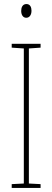

<svg xmlns="http://www.w3.org/2000/svg" viewBox="-20 -931 259 951"><path d="M111 -911C91 -911 85 -893 85 -877C85 -859 93 -843 110 -843C126 -843 136 -857 136 -878C136 -894 130 -911 111 -911ZM181 0V-19L123 -22V-691L181 -695V-714H38V-695L98 -691V-22L38 -19V0Z"/></svg>

Font: Noto Sans Armenian ExtraCondensed Thin
Style: Regular
Weight: 100
Width: 2
Designer: Monotype Design Team
Foundry: Monotype Imaging Inc.
Version: Version 2.008